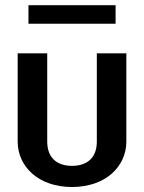

<svg xmlns="http://www.w3.org/2000/svg" viewBox="-20 -706 557 742"><path d="M90 -614.2H426.7V-685.8H90ZM48.3 -159.2C48.3 -62.5 128.3 16.7 258.3 16.7C388.3 16.7 468.3 -62.5 468.3 -159.2V-500H354.2V-159.2C354.2 -91.7 311.7 -65 258.3 -65C205 -65 162.5 -91.7 162.5 -159.2V-500H48.3Z"/></svg>

Font: Boon SemiBold
Style: Regular
Weight: 600
Designer: Sungsit Sawaiwan
Foundry: FontUni
Version: Version 2.0